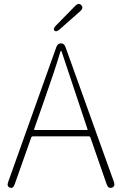

<svg xmlns="http://www.w3.org/2000/svg" viewBox="-20 -944 614 966"><path d="M30 0Q13 -6 21 -28L263 -706Q270 -726 287 -726Q303 -726 310 -706L553 -29Q561 -6 543 0Q525 6 517 -16L435 -252Q433 -258 427 -258H146Q139 -258 137 -252L54 -17Q46 6 30 0ZM152 -295Q150 -290 155 -290H417Q422 -290 420 -295L291 -682Q289 -688 287 -688Q285 -688 283 -682Q258 -596 201 -435ZM281 -797Q263 -781 254 -790Q245 -799 262 -816L359 -915Q376 -932 389 -918Q402 -904 384 -888Z"/></svg>

Font: Resource Han Rounded KR ExtraLight
Style: Regular
Weight: 250
Designer: Cyano Hao (round all glyphs); Ryoko NISHIZUKA 西塚涼子 (kana, bopomofo & ideographs); Paul D. Hunt (Latin, Greek & Cyrillic)
Foundry: Cyano Hao
Version: 0.990